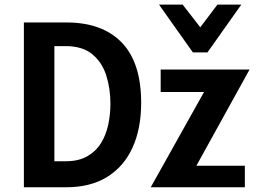

<svg xmlns="http://www.w3.org/2000/svg" viewBox="-20 -792 1088 812"><path d="M81 0V-697H261Q412.5 -697 494.8 -612.2Q577 -527.5 577 -357Q577 -248 540.5 -167.8Q504 -87.5 433.2 -43.8Q362.5 0 260 0ZM257 -597H210V-110H257Q312 -110 348.5 -130.8Q385 -151.5 406.8 -186.2Q428.5 -221 437.8 -264.8Q447 -308.5 447 -354Q447 -417 429.5 -472.5Q412 -528 370.5 -562.5Q329 -597 257 -597ZM617.5 0 843 -403H659.5V-498H1035.5L810.5 -91H1015.5V0ZM795.5 -570.5 652.5 -772.5H752.5L827 -676.5L899.5 -772.5H1000.5L857.5 -570.5Z"/></svg>

Font: Alatsi
Style: Regular
Weight: 400
Designer: Spyros Zevelakis, Eben Sorkin
Foundry: www.sorkintype.com
Version: Version 1.008; ttfautohint (v1.8.4.7-5d5b)